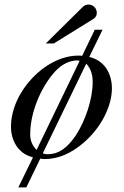

<svg xmlns="http://www.w3.org/2000/svg" viewBox="-20 -684 540 839"><path d="M180 -494H215L386 -600C398 -607 403 -616 403 -628C403 -648 387 -664 367 -664C357 -664 349 -661 342 -654ZM428 -554H394L339 -440C333 -441 329 -441 322 -441C178 -441 28 -283 28 -130C28 -91 41 -55 65 -30C80 -14 93 -6 124 4L60 135H95L156 9C162 10 168 11 176 11C234 11 290 -13 345 -60C420 -124 469 -218 469 -298C469 -362 437 -420 370 -435ZM357 -406C376 -385 385 -360 385 -325C385 -253 354 -157 311 -92C273 -36 235 -10 189 -10C180 -10 175 -11 167 -14ZM140 -29C121 -48 112 -69 112 -97C112 -192 158 -304 223 -374C250 -403 285 -420 318 -420C321 -420 323 -419 328 -418Z"/></svg>

Font: XITS
Style: Italic
Weight: 400
Italic angle: -16.33°
Designer: MicroPress Inc., with final additions and corrections provided by Coen Hoffman, Elsevier (retired)
Version: Version 1.107